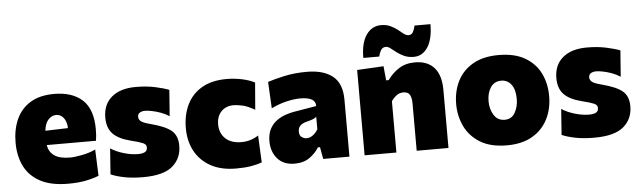

<svg xmlns="http://www.w3.org/2000/svg" viewBox="-48 -929 3740 1122"><g transform="rotate(-5 1822.0 -368.0)"><path d="M312.5 14.5Q211.5 14.5 148.2 -19.5Q85 -53.5 55.5 -113.2Q26 -173 26 -251Q26 -328.5 53 -388.2Q80 -448 135.2 -481.8Q190.5 -515.5 274.5 -515.5Q381.5 -515.5 440.8 -460.8Q500 -406 500 -289.5Q500 -268.5 498.8 -252.8Q497.5 -237 495 -221.5H206Q213 -180.5 244.2 -158.8Q275.5 -137 336 -137Q362.5 -137 406.5 -145.5Q450.5 -154 486 -171L492 -16.5Q462.5 -4 417.5 5.2Q372.5 14.5 312.5 14.5ZM276.5 -392Q250 -392 230 -370Q210 -348 205.5 -305.5L338.5 -309.5Q337 -347.5 319.8 -369.8Q302.5 -392 276.5 -392Z M752 14.5Q689.5 14.5 641.8 5Q594 -4.5 562.5 -18.5L573.5 -170Q606 -148.5 650.5 -135.5Q695 -122.5 733.5 -122.5Q758 -122.5 773 -129.8Q788 -137 788 -157Q788 -174.5 768.2 -183.2Q748.5 -192 697.5 -204.5Q626 -222.5 593.5 -256.8Q561 -291 561 -351.5Q561 -428 611.8 -471.2Q662.5 -514.5 754.5 -514.5Q816 -514.5 867 -503.5Q918 -492.5 948 -480.5L936.5 -327Q913.5 -342 886.5 -351.8Q859.5 -361.5 835.2 -366.2Q811 -371 796.5 -371Q777 -371 764.8 -363.2Q752.5 -355.5 752.5 -339.5Q752.5 -323.5 765.8 -312.8Q779 -302 822 -291Q907 -269 942.2 -239.2Q977.5 -209.5 977.5 -150.5Q977.5 -76.5 924.5 -31Q871.5 14.5 752 14.5Z M1297 11.5Q1209.5 11.5 1148.8 -22Q1088 -55.5 1056.2 -114Q1024.5 -172.5 1024.5 -249Q1024.5 -325.5 1053.2 -385.5Q1082 -445.5 1140.2 -480Q1198.5 -514.5 1287 -514.5Q1332 -514.5 1376 -505.2Q1420 -496 1451 -479.5L1438 -321Q1395 -345.5 1364.5 -352Q1334 -358.5 1314 -358.5Q1269 -358.5 1241.8 -330.2Q1214.5 -302 1214.5 -254.5Q1214.5 -203 1247.8 -171.2Q1281 -139.5 1341.5 -139.5Q1396 -139.5 1441.5 -169.5L1449 -11Q1422 -1 1385.5 5.2Q1349 11.5 1297 11.5Z M1641 13Q1575 13 1539.8 -28Q1504.5 -69 1504.5 -130Q1504.5 -173.5 1520 -202.2Q1535.5 -231 1559.8 -248.8Q1584 -266.5 1611 -275.8Q1638 -285 1661 -289L1794.5 -311.5Q1797 -364 1704.5 -364Q1670 -364 1625 -353.5Q1580 -343 1535 -321L1527 -476.5Q1564.5 -489 1624.5 -502.2Q1684.5 -515.5 1757.5 -515.5Q1854 -515.5 1908.2 -472.8Q1962.5 -430 1962.5 -334V0H1808.5L1796 -70H1783.5Q1764 -37.5 1728.8 -12.2Q1693.5 13 1641 13ZM1723.5 -129Q1742 -129 1759.5 -141.8Q1777 -154.5 1789.5 -175.5V-249Q1782 -242 1769.5 -236.8Q1757 -231.5 1725.5 -223.5Q1706.5 -218.5 1693.5 -206Q1680.5 -193.5 1680.5 -171.5Q1680.5 -148.5 1694 -138.8Q1707.5 -129 1723.5 -129Z M2051.5 0V-500.5L2207 -509L2215 -425.5H2230Q2256.5 -463.5 2296 -489.5Q2335.5 -515.5 2391.5 -515.5Q2464.5 -515.5 2504 -471.5Q2543.5 -427.5 2543.5 -339V0H2357V-276Q2357 -311 2346.5 -328.8Q2336 -346.5 2308.5 -346.5Q2286 -346.5 2268.5 -333.2Q2251 -320 2238 -301V0ZM2388.5 -548Q2356.5 -548 2332.2 -559Q2308 -570 2289.5 -584.2Q2271 -598.5 2257 -609.5Q2242.5 -620.5 2230.5 -620.5Q2210 -620.5 2200.2 -603Q2190.5 -585.5 2187 -567.5H2093.5Q2093.5 -655 2126.2 -702.2Q2159 -749.5 2213 -749.5Q2244.5 -749.5 2267.8 -738.5Q2291 -727.5 2309 -713.5Q2326.5 -699 2341 -688Q2355.5 -677 2369 -677Q2387.5 -677 2396.2 -694.5Q2405 -712 2408 -730H2501.5Q2501.5 -642.5 2470.5 -595.2Q2439.5 -548 2388.5 -548Z M2886 14.5Q2790 14.5 2729.2 -22.8Q2668.5 -60 2639.5 -120.5Q2610.5 -181 2610.5 -251Q2610.5 -326 2640.5 -385.8Q2670.5 -445.5 2730.8 -480.5Q2791 -515.5 2882 -515.5Q2975.5 -515.5 3036.2 -480.2Q3097 -445 3126.5 -385Q3156 -325 3156 -251Q3156 -175 3125 -114.8Q3094 -54.5 3034 -20Q2974 14.5 2886 14.5ZM2885.5 -135.5Q2926.5 -135.5 2946.2 -170.5Q2966 -205.5 2966 -251Q2966 -306.5 2943.2 -335.8Q2920.5 -365 2884.5 -365Q2844 -365 2822.2 -332.5Q2800.5 -300 2800.5 -251Q2800.5 -205.5 2822.2 -170.5Q2844 -135.5 2885.5 -135.5Z M3398 14.5Q3335.5 14.5 3287.8 5Q3240 -4.5 3208.5 -18.5L3219.5 -170Q3252 -148.5 3296.5 -135.5Q3341 -122.5 3379.5 -122.5Q3404 -122.5 3419 -129.8Q3434 -137 3434 -157Q3434 -174.5 3414.2 -183.2Q3394.5 -192 3343.5 -204.5Q3272 -222.5 3239.5 -256.8Q3207 -291 3207 -351.5Q3207 -428 3257.8 -471.2Q3308.5 -514.5 3400.5 -514.5Q3462 -514.5 3513 -503.5Q3564 -492.5 3594 -480.5L3582.5 -327Q3559.5 -342 3532.5 -351.8Q3505.5 -361.5 3481.2 -366.2Q3457 -371 3442.5 -371Q3423 -371 3410.8 -363.2Q3398.5 -355.5 3398.5 -339.5Q3398.5 -323.5 3411.8 -312.8Q3425 -302 3468 -291Q3553 -269 3588.2 -239.2Q3623.5 -209.5 3623.5 -150.5Q3623.5 -76.5 3570.5 -31Q3517.5 14.5 3398 14.5Z"/></g></svg>

Font: Heraclito ExtraBold
Style: Regular
Weight: 800
Designer: Kostas Bartsokas (font) & Cristiano Sobral (main changes)
Foundry: Kostas Bartsokas (font) & Cristiano Sobral (main changes)
Version: Version 1.00;July 8, 2020;FontCreator 13.0.0.2655 64-bit